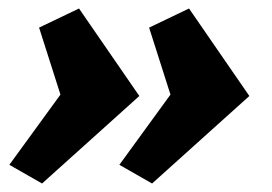

<svg xmlns="http://www.w3.org/2000/svg" viewBox="-20 -440 641 452"><path d="M338 -8 261 -52 400 -243 390 -190 331 -375 425 -420 567 -214ZM79 -8 2 -52 141 -243 131 -190 72 -375 166 -420 308 -214Z"/></svg>

Font: Ysabeau Office Black
Style: Italic
Weight: 900
Italic angle: -12°
Designer: Christian Thalmann (Catharsis Fonts)
Version: Version 2.001;gftools[0.9.30]; featfreeze: tnum,lnum,ss02